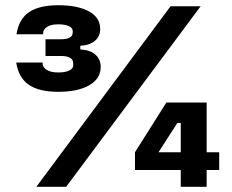

<svg xmlns="http://www.w3.org/2000/svg" viewBox="-20 -714 886 734"><path d="M203 -363Q129 -363 90 -390Q51 -417 42 -475H143V-470Q143 -457 158.5 -447Q174 -437 202.7 -437Q229.4 -437 244.7 -444.3Q260 -451.5 260 -465V-471Q260 -500 213 -500H154V-564H214.2Q258 -564 258 -590V-595Q258 -607.2 243.3 -614.1Q228.6 -621 203 -621Q174 -621 159.5 -611Q145 -601 145 -588V-583H43Q52 -641 91 -667.5Q130 -694 203 -694Q277 -694 320 -670.5Q363 -647 363 -603Q363 -575 343 -558Q323 -541 287 -539V-525Q325 -523 345 -505Q365 -487 365 -457.8Q365 -413.4 321.3 -388.2Q277.5 -363 203 -363ZM119 0 632 -690H747L233 0ZM496 -64V-132L616 -322H770V-132H818V-64H770V0H671V-64ZM586 -132H671V-244H658Z"/></svg>

Font: Mozilla Text ExtraLight
Style: Regular
Weight: 200
Designer: Studio DRAMA
Foundry: Studio DRAMA
Version: Version 1.000